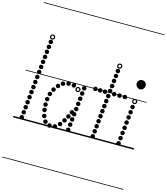

<svg xmlns="http://www.w3.org/2000/svg" viewBox="-238 -1503 1860 2141"><g transform="rotate(15 692.5 -433.0)"><path d="M185 -896Q174.5 -896 167.2 -903.2Q160 -910.5 160 -921Q160 -931.5 167.2 -938.8Q174.5 -946 185 -946Q195.5 -946 202.8 -938.8Q210 -931.5 210 -921Q210 -910.5 202.8 -903.2Q195.5 -896 185 -896ZM178.5 -837Q168 -837 160.8 -844.2Q153.5 -851.5 153.5 -862Q153.5 -872.5 160.8 -879.8Q168 -887 178.5 -887Q189 -887 196.2 -879.8Q203.5 -872.5 203.5 -862Q203.5 -851.5 196.2 -844.2Q189 -837 178.5 -837ZM172 -778Q161.5 -778 154.2 -785.2Q147 -792.5 147 -803Q147 -813.5 154.2 -820.8Q161.5 -828 172 -828Q182.5 -828 189.8 -820.8Q197 -813.5 197 -803Q197 -792.5 189.8 -785.2Q182.5 -778 172 -778ZM166 -718Q155.5 -718 148.2 -725.2Q141 -732.5 141 -743Q141 -753.5 148.2 -760.8Q155.5 -768 166 -768Q176.5 -768 183.8 -760.8Q191 -753.5 191 -743Q191 -732.5 183.8 -725.2Q176.5 -718 166 -718ZM159.5 -658.5Q149 -658.5 141.8 -665.8Q134.5 -673 134.5 -683.5Q134.5 -694 141.8 -701.2Q149 -708.5 159.5 -708.5Q170 -708.5 177.2 -701.2Q184.5 -694 184.5 -683.5Q184.5 -673 177.2 -665.8Q170 -658.5 159.5 -658.5ZM153 -598.5Q142.5 -598.5 135.2 -605.8Q128 -613 128 -623.5Q128 -634 135.2 -641.2Q142.5 -648.5 153 -648.5Q163.5 -648.5 170.8 -641.2Q178 -634 178 -623.5Q178 -613 170.8 -605.8Q163.5 -598.5 153 -598.5ZM147 -538.5Q136.5 -538.5 129.2 -545.8Q122 -553 122 -563.5Q122 -574 129.2 -581.2Q136.5 -588.5 147 -588.5Q157.5 -588.5 164.8 -581.2Q172 -574 172 -563.5Q172 -553 164.8 -545.8Q157.5 -538.5 147 -538.5ZM140.5 -479Q130 -479 122.8 -486.2Q115.5 -493.5 115.5 -504Q115.5 -514.5 122.8 -521.8Q130 -529 140.5 -529Q151 -529 158.2 -521.8Q165.5 -514.5 165.5 -504Q165.5 -493.5 158.2 -486.2Q151 -479 140.5 -479ZM134 -419Q123.5 -419 116.2 -426.2Q109 -433.5 109 -444Q109 -454.5 116.2 -461.8Q123.5 -469 134 -469Q144.5 -469 151.8 -461.8Q159 -454.5 159 -444Q159 -433.5 151.8 -426.2Q144.5 -419 134 -419ZM128 -359Q117.5 -359 110.2 -366.2Q103 -373.5 103 -384Q103 -394.5 110.2 -401.8Q117.5 -409 128 -409Q138.5 -409 145.8 -401.8Q153 -394.5 153 -384Q153 -373.5 145.8 -366.2Q138.5 -359 128 -359ZM121.5 -299.5Q111 -299.5 103.8 -306.8Q96.5 -314 96.5 -324.5Q96.5 -335 103.8 -342.2Q111 -349.5 121.5 -349.5Q132 -349.5 139.2 -342.2Q146.5 -335 146.5 -324.5Q146.5 -314 139.2 -306.8Q132 -299.5 121.5 -299.5ZM115.5 -239.5Q105 -239.5 97.8 -246.8Q90.5 -254 90.5 -264.5Q90.5 -275 97.8 -282.2Q105 -289.5 115.5 -289.5Q126 -289.5 133.2 -282.2Q140.5 -275 140.5 -264.5Q140.5 -254 133.2 -246.8Q126 -239.5 115.5 -239.5ZM109 -179.5Q98.5 -179.5 91.2 -186.8Q84 -194 84 -204.5Q84 -215 91.2 -222.2Q98.5 -229.5 109 -229.5Q119.5 -229.5 126.8 -222.2Q134 -215 134 -204.5Q134 -194 126.8 -186.8Q119.5 -179.5 109 -179.5ZM103 -120Q92.5 -120 85.2 -127.2Q78 -134.5 78 -145Q78 -155.5 85.2 -162.8Q92.5 -170 103 -170Q113.5 -170 120.8 -162.8Q128 -155.5 128 -145Q128 -134.5 120.8 -127.2Q113.5 -120 103 -120ZM96.5 -60Q86 -60 78.8 -67.2Q71.5 -74.5 71.5 -85Q71.5 -95.5 78.8 -102.8Q86 -110 96.5 -110Q107 -110 114.2 -102.8Q121.5 -95.5 121.5 -85Q121.5 -74.5 114.2 -67.2Q107 -60 96.5 -60ZM90 0Q79.5 0 72.2 -7.2Q65 -14.5 65 -25Q65 -35.5 72.2 -42.8Q79.5 -50 90 -50Q100.5 -50 107.8 -42.8Q115 -35.5 115 -25Q115 -14.5 107.8 -7.2Q100.5 0 90 0ZM190.5 -950Q178.5 -950 170 -958.5Q161.5 -967 161.5 -979Q161.5 -991 170 -999.5Q178.5 -1008 190.5 -1008Q202.5 -1008 211 -999.5Q219.5 -991 219.5 -979Q219.5 -967 211 -958.5Q202.5 -950 190.5 -950ZM190.5 -963.5Q197 -963.5 201.5 -968.2Q206 -973 206 -979.5Q206 -985.5 201.5 -990Q197 -994.5 190.5 -994.5Q184 -994.5 179.5 -990Q175 -985.5 175 -979.5Q175 -973 179.5 -968.2Q184 -963.5 190.5 -963.5ZM-5 455H263V463H-5ZM-5 -16H263V0H-5ZM-5 -549H263V-541H-5ZM-5 -1329H263V-1321H-5Z M678.5 -492Q668 -492 660.8 -499.2Q653.5 -506.5 653.5 -517Q653.5 -527.5 660.8 -534.8Q668 -542 678.5 -542Q689 -542 696.2 -534.8Q703.5 -527.5 703.5 -517Q703.5 -506.5 696.2 -499.2Q689 -492 678.5 -492ZM672 -430.5Q661.5 -430.5 654.2 -437.8Q647 -445 647 -455.5Q647 -466 654.2 -473.2Q661.5 -480.5 672 -480.5Q682.5 -480.5 689.8 -473.2Q697 -466 697 -455.5Q697 -445 689.8 -437.8Q682.5 -430.5 672 -430.5ZM665.5 -369Q655 -369 647.8 -376.2Q640.5 -383.5 640.5 -394Q640.5 -404.5 647.8 -411.8Q655 -419 665.5 -419Q676 -419 683.2 -411.8Q690.5 -404.5 690.5 -394Q690.5 -383.5 683.2 -376.2Q676 -369 665.5 -369ZM659 -307.5Q648.5 -307.5 641.2 -314.8Q634 -322 634 -332.5Q634 -343 641.2 -350.2Q648.5 -357.5 659 -357.5Q669.5 -357.5 676.8 -350.2Q684 -343 684 -332.5Q684 -322 676.8 -314.8Q669.5 -307.5 659 -307.5ZM652.5 -246Q642 -246 634.8 -253.2Q627.5 -260.5 627.5 -271Q627.5 -281.5 634.8 -288.8Q642 -296 652.5 -296Q663 -296 670.2 -288.8Q677.5 -281.5 677.5 -271Q677.5 -260.5 670.2 -253.2Q663 -246 652.5 -246ZM645.5 -184Q635 -184 627.8 -191.2Q620.5 -198.5 620.5 -209Q620.5 -219.5 627.8 -226.8Q635 -234 645.5 -234Q656 -234 663.2 -226.8Q670.5 -219.5 670.5 -209Q670.5 -198.5 663.2 -191.2Q656 -184 645.5 -184ZM639 -122.5Q628.5 -122.5 621.2 -129.8Q614 -137 614 -147.5Q614 -158 621.2 -165.2Q628.5 -172.5 639 -172.5Q649.5 -172.5 656.8 -165.2Q664 -158 664 -147.5Q664 -137 656.8 -129.8Q649.5 -122.5 639 -122.5ZM632.5 -61Q622 -61 614.8 -68.2Q607.5 -75.5 607.5 -86Q607.5 -96.5 614.8 -103.8Q622 -111 632.5 -111Q643 -111 650.2 -103.8Q657.5 -96.5 657.5 -86Q657.5 -75.5 650.2 -68.2Q643 -61 632.5 -61ZM626 0.5Q615.5 0.5 608.2 -6.8Q601 -14 601 -24.5Q601 -35 608.2 -42.2Q615.5 -49.5 626 -49.5Q636.5 -49.5 643.8 -42.2Q651 -35 651 -24.5Q651 -14 643.8 -6.8Q636.5 0.5 626 0.5ZM559 -494Q548.5 -494 541.2 -501.2Q534 -508.5 534 -519Q534 -529.5 541.2 -536.8Q548.5 -544 559 -544Q569.5 -544 576.8 -536.8Q584 -529.5 584 -519Q584 -508.5 576.8 -501.2Q569.5 -494 559 -494ZM497 -499Q486.5 -499 479.2 -506.2Q472 -513.5 472 -524Q472 -534.5 479.2 -541.8Q486.5 -549 497 -549Q507.5 -549 514.8 -541.8Q522 -534.5 522 -524Q522 -513.5 514.8 -506.2Q507.5 -499 497 -499ZM436.5 -481Q426 -481 418.8 -488.2Q411.5 -495.5 411.5 -506Q411.5 -516.5 418.8 -523.8Q426 -531 436.5 -531Q447 -531 454.2 -523.8Q461.5 -516.5 461.5 -506Q461.5 -495.5 454.2 -488.2Q447 -481 436.5 -481ZM390 -442Q379.5 -442 372.2 -449.2Q365 -456.5 365 -467Q365 -477.5 372.2 -484.8Q379.5 -492 390 -492Q400.5 -492 407.8 -484.8Q415 -477.5 415 -467Q415 -456.5 407.8 -449.2Q400.5 -442 390 -442ZM352 -390.5Q341.5 -390.5 334.2 -397.8Q327 -405 327 -415.5Q327 -426 334.2 -433.2Q341.5 -440.5 352 -440.5Q362.5 -440.5 369.8 -433.2Q377 -426 377 -415.5Q377 -405 369.8 -397.8Q362.5 -390.5 352 -390.5ZM325 -332.5Q314.5 -332.5 307.2 -339.8Q300 -347 300 -357.5Q300 -368 307.2 -375.2Q314.5 -382.5 325 -382.5Q335.5 -382.5 342.8 -375.2Q350 -368 350 -357.5Q350 -347 342.8 -339.8Q335.5 -332.5 325 -332.5ZM311 -269.5Q300.5 -269.5 293.2 -276.8Q286 -284 286 -294.5Q286 -305 293.2 -312.2Q300.5 -319.5 311 -319.5Q321.5 -319.5 328.8 -312.2Q336 -305 336 -294.5Q336 -284 328.8 -276.8Q321.5 -269.5 311 -269.5ZM309 -206Q298.5 -206 291.2 -213.2Q284 -220.5 284 -231Q284 -241.5 291.2 -248.8Q298.5 -256 309 -256Q319.5 -256 326.8 -248.8Q334 -241.5 334 -231Q334 -220.5 326.8 -213.2Q319.5 -206 309 -206ZM314 -145Q303.5 -145 296.2 -152.2Q289 -159.5 289 -170Q289 -180.5 296.2 -187.8Q303.5 -195 314 -195Q324.5 -195 331.8 -187.8Q339 -180.5 339 -170Q339 -159.5 331.8 -152.2Q324.5 -145 314 -145ZM328 -79.5Q317.5 -79.5 310.2 -86.8Q303 -94 303 -104.5Q303 -115 310.2 -122.2Q317.5 -129.5 328 -129.5Q338.5 -129.5 345.8 -122.2Q353 -115 353 -104.5Q353 -94 345.8 -86.8Q338.5 -79.5 328 -79.5ZM357.5 -21.5Q347 -21.5 339.8 -28.8Q332.5 -36 332.5 -46.5Q332.5 -57 339.8 -64.2Q347 -71.5 357.5 -71.5Q368 -71.5 375.2 -64.2Q382.5 -57 382.5 -46.5Q382.5 -36 375.2 -28.8Q368 -21.5 357.5 -21.5ZM411.5 8.5Q401 8.5 393.8 1.2Q386.5 -6 386.5 -16.5Q386.5 -27 393.8 -34.2Q401 -41.5 411.5 -41.5Q422 -41.5 429.2 -34.2Q436.5 -27 436.5 -16.5Q436.5 -6 429.2 1.2Q422 8.5 411.5 8.5ZM472.5 2.5Q462 2.5 454.8 -4.8Q447.5 -12 447.5 -22.5Q447.5 -33 454.8 -40.2Q462 -47.5 472.5 -47.5Q483 -47.5 490.2 -40.2Q497.5 -33 497.5 -22.5Q497.5 -12 490.2 -4.8Q483 2.5 472.5 2.5ZM521.5 -38Q511 -38 503.8 -45.2Q496.5 -52.5 496.5 -63Q496.5 -73.5 503.8 -80.8Q511 -88 521.5 -88Q532 -88 539.2 -80.8Q546.5 -73.5 546.5 -63Q546.5 -52.5 539.2 -45.2Q532 -38 521.5 -38ZM559.5 -90.5Q549 -90.5 541.8 -97.8Q534.5 -105 534.5 -115.5Q534.5 -126 541.8 -133.2Q549 -140.5 559.5 -140.5Q570 -140.5 577.2 -133.2Q584.5 -126 584.5 -115.5Q584.5 -105 577.2 -97.8Q570 -90.5 559.5 -90.5ZM589.5 -144Q579 -144 571.8 -151.2Q564.5 -158.5 564.5 -169Q564.5 -179.5 571.8 -186.8Q579 -194 589.5 -194Q600 -194 607.2 -186.8Q614.5 -179.5 614.5 -169Q614.5 -158.5 607.2 -151.2Q600 -144 589.5 -144ZM615 -198.5Q604.5 -198.5 597.2 -205.8Q590 -213 590 -223.5Q590 -234 597.2 -241.2Q604.5 -248.5 615 -248.5Q625.5 -248.5 632.8 -241.2Q640 -234 640 -223.5Q640 -213 632.8 -205.8Q625.5 -198.5 615 -198.5ZM615 -457.5Q603 -457.5 594.5 -466Q586 -474.5 586 -486.5Q586 -498.5 594.5 -507Q603 -515.5 615 -515.5Q627 -515.5 635.5 -507Q644 -498.5 644 -486.5Q644 -474.5 635.5 -466Q627 -457.5 615 -457.5ZM615 -471Q621.5 -471 626 -475.8Q630.5 -480.5 630.5 -487Q630.5 -493 626 -497.5Q621.5 -502 615 -502Q608.5 -502 604 -497.5Q599.5 -493 599.5 -487Q599.5 -480.5 604 -475.8Q608.5 -471 615 -471ZM231 455H803.5V463H231ZM231 -16H803.5V0H231ZM231 -549H803.5V-541H231ZM231 -1329H803.5V-1321H231Z M991.5 -776Q981 -776 973.8 -783.2Q966.5 -790.5 966.5 -801Q966.5 -811.5 973.8 -818.8Q981 -826 991.5 -826Q1002 -826 1009.2 -818.8Q1016.5 -811.5 1016.5 -801Q1016.5 -790.5 1009.2 -783.2Q1002 -776 991.5 -776ZM985 -717Q974.5 -717 967.2 -724.2Q960 -731.5 960 -742Q960 -752.5 967.2 -759.8Q974.5 -767 985 -767Q995.5 -767 1002.8 -759.8Q1010 -752.5 1010 -742Q1010 -731.5 1002.8 -724.2Q995.5 -717 985 -717ZM978.5 -658Q968 -658 960.8 -665.2Q953.5 -672.5 953.5 -683Q953.5 -693.5 960.8 -700.8Q968 -708 978.5 -708Q989 -708 996.2 -700.8Q1003.5 -693.5 1003.5 -683Q1003.5 -672.5 996.2 -665.2Q989 -658 978.5 -658ZM972.5 -598Q962 -598 954.8 -605.2Q947.5 -612.5 947.5 -623Q947.5 -633.5 954.8 -640.8Q962 -648 972.5 -648Q983 -648 990.2 -640.8Q997.5 -633.5 997.5 -623Q997.5 -612.5 990.2 -605.2Q983 -598 972.5 -598ZM966 -538.5Q955.5 -538.5 948.2 -545.8Q941 -553 941 -563.5Q941 -574 948.2 -581.2Q955.5 -588.5 966 -588.5Q976.5 -588.5 983.8 -581.2Q991 -574 991 -563.5Q991 -553 983.8 -545.8Q976.5 -538.5 966 -538.5ZM959.5 -478.5Q949 -478.5 941.8 -485.8Q934.5 -493 934.5 -503.5Q934.5 -514 941.8 -521.2Q949 -528.5 959.5 -528.5Q970 -528.5 977.2 -521.2Q984.5 -514 984.5 -503.5Q984.5 -493 977.2 -485.8Q970 -478.5 959.5 -478.5ZM953.5 -418.5Q943 -418.5 935.8 -425.8Q928.5 -433 928.5 -443.5Q928.5 -454 935.8 -461.2Q943 -468.5 953.5 -468.5Q964 -468.5 971.2 -461.2Q978.5 -454 978.5 -443.5Q978.5 -433 971.2 -425.8Q964 -418.5 953.5 -418.5ZM947 -359Q936.5 -359 929.2 -366.2Q922 -373.5 922 -384Q922 -394.5 929.2 -401.8Q936.5 -409 947 -409Q957.5 -409 964.8 -401.8Q972 -394.5 972 -384Q972 -373.5 964.8 -366.2Q957.5 -359 947 -359ZM940.5 -299Q930 -299 922.8 -306.2Q915.5 -313.5 915.5 -324Q915.5 -334.5 922.8 -341.8Q930 -349 940.5 -349Q951 -349 958.2 -341.8Q965.5 -334.5 965.5 -324Q965.5 -313.5 958.2 -306.2Q951 -299 940.5 -299ZM934.5 -239Q924 -239 916.8 -246.2Q909.5 -253.5 909.5 -264Q909.5 -274.5 916.8 -281.8Q924 -289 934.5 -289Q945 -289 952.2 -281.8Q959.5 -274.5 959.5 -264Q959.5 -253.5 952.2 -246.2Q945 -239 934.5 -239ZM928 -179.5Q917.5 -179.5 910.2 -186.8Q903 -194 903 -204.5Q903 -215 910.2 -222.2Q917.5 -229.5 928 -229.5Q938.5 -229.5 945.8 -222.2Q953 -215 953 -204.5Q953 -194 945.8 -186.8Q938.5 -179.5 928 -179.5ZM922 -119.5Q911.5 -119.5 904.2 -126.8Q897 -134 897 -144.5Q897 -155 904.2 -162.2Q911.5 -169.5 922 -169.5Q932.5 -169.5 939.8 -162.2Q947 -155 947 -144.5Q947 -134 939.8 -126.8Q932.5 -119.5 922 -119.5ZM915.5 -59.5Q905 -59.5 897.8 -66.8Q890.5 -74 890.5 -84.5Q890.5 -95 897.8 -102.2Q905 -109.5 915.5 -109.5Q926 -109.5 933.2 -102.2Q940.5 -95 940.5 -84.5Q940.5 -74 933.2 -66.8Q926 -59.5 915.5 -59.5ZM909.5 0Q899 0 891.8 -7.2Q884.5 -14.5 884.5 -25Q884.5 -35.5 891.8 -42.8Q899 -50 909.5 -50Q920 -50 927.2 -42.8Q934.5 -35.5 934.5 -25Q934.5 -14.5 927.2 -7.2Q920 0 909.5 0ZM997 -830Q985 -830 976.5 -838.5Q968 -847 968 -859Q968 -871 976.5 -879.5Q985 -888 997 -888Q1009 -888 1017.5 -879.5Q1026 -871 1026 -859Q1026 -847 1017.5 -838.5Q1009 -830 997 -830ZM997 -843.5Q1003.5 -843.5 1008 -848.2Q1012.5 -853 1012.5 -859.5Q1012.5 -865.5 1008 -870Q1003.5 -874.5 997 -874.5Q990.5 -874.5 986 -870Q981.5 -865.5 981.5 -859.5Q981.5 -853 986 -848.2Q990.5 -843.5 997 -843.5ZM856 -516Q845.5 -516 838.2 -523.2Q831 -530.5 831 -541Q831 -551.5 838.2 -558.8Q845.5 -566 856 -566Q866.5 -566 873.8 -558.8Q881 -551.5 881 -541Q881 -530.5 873.8 -523.2Q866.5 -516 856 -516ZM912.5 -516Q902 -516 894.8 -523.2Q887.5 -530.5 887.5 -541Q887.5 -551.5 894.8 -558.8Q902 -566 912.5 -566Q923 -566 930.2 -558.8Q937.5 -551.5 937.5 -541Q937.5 -530.5 930.2 -523.2Q923 -516 912.5 -516ZM1018.5 -516Q1008 -516 1000.8 -523.2Q993.5 -530.5 993.5 -541Q993.5 -551.5 1000.8 -558.8Q1008 -566 1018.5 -566Q1029 -566 1036.2 -558.8Q1043.5 -551.5 1043.5 -541Q1043.5 -530.5 1036.2 -523.2Q1029 -516 1018.5 -516ZM1142 -516Q1131.5 -516 1124.2 -523.2Q1117 -530.5 1117 -541Q1117 -551.5 1124.2 -558.8Q1131.5 -566 1142 -566Q1152.5 -566 1159.8 -558.8Q1167 -551.5 1167 -541Q1167 -530.5 1159.8 -523.2Q1152.5 -516 1142 -516ZM801 -518.5Q790.5 -518.5 783.2 -525.8Q776 -533 776 -543.5Q776 -554 783.2 -561.2Q790.5 -568.5 801 -568.5Q811.5 -568.5 818.8 -561.2Q826 -554 826 -543.5Q826 -533 818.8 -525.8Q811.5 -518.5 801 -518.5ZM1080 -516Q1069.5 -516 1062.2 -523.2Q1055 -530.5 1055 -541Q1055 -551.5 1062.2 -558.8Q1069.5 -566 1080 -566Q1090.5 -566 1097.8 -558.8Q1105 -551.5 1105 -541Q1105 -530.5 1097.8 -523.2Q1090.5 -516 1080 -516ZM740 455H1165V463H740ZM740 -16H1165V0H740ZM740 -549H1165V-541H740ZM740 -1329H1165V-1321H740Z M1229.5 -722Q1229.5 -744 1244.8 -758.5Q1260 -773 1282 -773Q1303 -773 1318 -758.8Q1333 -744.5 1333 -722Q1333 -707.5 1326.2 -695Q1319.5 -682.5 1308 -675.2Q1296.5 -668 1282 -668Q1262 -668 1245.8 -683.5Q1229.5 -699 1229.5 -722ZM1229.5 -722Q1229.5 -744 1244.8 -758.5Q1260 -773 1282 -773Q1303 -773 1318 -758.8Q1333 -744.5 1333 -722Q1333 -707.5 1326.2 -695Q1319.5 -682.5 1308 -675.2Q1296.5 -668 1282 -668Q1262 -668 1245.8 -683.5Q1229.5 -699 1229.5 -722ZM1253.5 -430.5Q1243 -430.5 1235.8 -437.8Q1228.5 -445 1228.5 -455.5Q1228.5 -466 1235.8 -473.2Q1243 -480.5 1253.5 -480.5Q1264 -480.5 1271.2 -473.2Q1278.5 -466 1278.5 -455.5Q1278.5 -445 1271.2 -437.8Q1264 -430.5 1253.5 -430.5ZM1247 -369Q1236.5 -369 1229.2 -376.2Q1222 -383.5 1222 -394Q1222 -404.5 1229.2 -411.8Q1236.5 -419 1247 -419Q1257.5 -419 1264.8 -411.8Q1272 -404.5 1272 -394Q1272 -383.5 1264.8 -376.2Q1257.5 -369 1247 -369ZM1240.5 -307.5Q1230 -307.5 1222.8 -314.8Q1215.5 -322 1215.5 -332.5Q1215.5 -343 1222.8 -350.2Q1230 -357.5 1240.5 -357.5Q1251 -357.5 1258.2 -350.2Q1265.5 -343 1265.5 -332.5Q1265.5 -322 1258.2 -314.8Q1251 -307.5 1240.5 -307.5ZM1234 -246Q1223.5 -246 1216.2 -253.2Q1209 -260.5 1209 -271Q1209 -281.5 1216.2 -288.8Q1223.5 -296 1234 -296Q1244.5 -296 1251.8 -288.8Q1259 -281.5 1259 -271Q1259 -260.5 1251.8 -253.2Q1244.5 -246 1234 -246ZM1227.5 -184Q1217 -184 1209.8 -191.2Q1202.5 -198.5 1202.5 -209Q1202.5 -219.5 1209.8 -226.8Q1217 -234 1227.5 -234Q1238 -234 1245.2 -226.8Q1252.5 -219.5 1252.5 -209Q1252.5 -198.5 1245.2 -191.2Q1238 -184 1227.5 -184ZM1220.5 -122.5Q1210 -122.5 1202.8 -129.8Q1195.5 -137 1195.5 -147.5Q1195.5 -158 1202.8 -165.2Q1210 -172.5 1220.5 -172.5Q1231 -172.5 1238.2 -165.2Q1245.5 -158 1245.5 -147.5Q1245.5 -137 1238.2 -129.8Q1231 -122.5 1220.5 -122.5ZM1214 -61Q1203.5 -61 1196.2 -68.2Q1189 -75.5 1189 -86Q1189 -96.5 1196.2 -103.8Q1203.5 -111 1214 -111Q1224.5 -111 1231.8 -103.8Q1239 -96.5 1239 -86Q1239 -75.5 1231.8 -68.2Q1224.5 -61 1214 -61ZM1207.5 0.5Q1197 0.5 1189.8 -6.8Q1182.5 -14 1182.5 -24.5Q1182.5 -35 1189.8 -42.2Q1197 -49.5 1207.5 -49.5Q1218 -49.5 1225.2 -42.2Q1232.5 -35 1232.5 -24.5Q1232.5 -14 1225.2 -6.8Q1218 0.5 1207.5 0.5ZM1260 -492Q1248 -492 1239.5 -500.5Q1231 -509 1231 -521Q1231 -533 1239.5 -541.5Q1248 -550 1260 -550Q1272 -550 1280.5 -541.5Q1289 -533 1289 -521Q1289 -509 1280.5 -500.5Q1272 -492 1260 -492ZM1260 -505.5Q1266.5 -505.5 1271 -510.2Q1275.5 -515 1275.5 -521.5Q1275.5 -527.5 1271 -532Q1266.5 -536.5 1260 -536.5Q1253.5 -536.5 1249 -532Q1244.5 -527.5 1244.5 -521.5Q1244.5 -515 1249 -510.2Q1253.5 -505.5 1260 -505.5ZM1133 455H1390V463H1133ZM1133 -16H1390V0H1133ZM1133 -549H1390V-541H1133ZM1133 -1329H1390V-1321H1133Z"/></g></svg>

Font: Edu SA Dotted Guide
Style: Regular
Weight: 400
Designer: Tina and Corey Anderson, Eben Sorkin, Mirko Velimirovic
Foundry: Google for Education
Version: Version 2.000